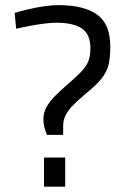

<svg xmlns="http://www.w3.org/2000/svg" viewBox="-20 -722 487 742"><path d="M160.7 -200.9Q156.7 -211.9 152.2 -227.7Q147.7 -243.5 147.7 -262Q147.7 -286.9 160.1 -308.8Q172.4 -330.7 193.5 -351.9Q214.6 -373.2 240.6 -395.4Q277 -426.6 296.2 -447.4Q315.4 -468.2 322.4 -488.2Q329.4 -508.2 329.4 -535.7Q329.4 -589.2 296.9 -611.7Q264.5 -634.2 196.5 -634.2Q176.7 -634.2 148.3 -630.5Q119.9 -626.8 92.1 -621.5Q64.2 -616.2 42.4 -611L36.6 -672Q58.6 -678.8 88.7 -685.9Q118.8 -693 149.8 -697.6Q180.8 -702.2 204.2 -702.2Q304.4 -702.2 355.3 -665.6Q406.2 -629 406.2 -541.8Q406.2 -499.1 399.3 -471Q392.4 -442.9 372.2 -418.2Q352 -393.5 312.8 -361Q283.8 -337 263.9 -317Q244 -297 234.1 -277.7Q224.1 -258.4 224.1 -236V-200.9ZM150.1 -0.6V-113.2H231.9V-0.6Z"/></svg>

Font: Titillium Web
Style: Bold
Weight: 700
Designer: Mohamed Gaber, Accademia di Belle Arti di Urbino
Foundry: Kief Type Foundry, Accademia di Belle Arti di Urbino
Version: Version 3.000